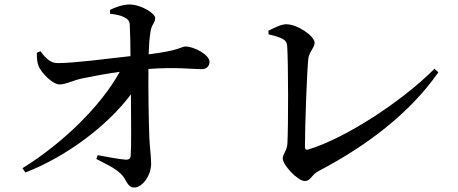

<svg xmlns="http://www.w3.org/2000/svg" viewBox="-20 -805 2040 855"><path d="M245 -429C274 -429 301 -446 347 -456C391 -465 448 -476 513 -485C431 -335 260 -167 80 -56L93 -37C281 -109 465 -252 563 -385C564 -269 565 -148 562 -112C561 -99 553 -93 540 -94C509 -96 460 -106 415 -114L409 -97C449 -76 490 -58 517 -32C544 -8 545 30 578 30C613 30 653 -22 653 -76C653 -111 647 -143 645 -194C642 -269 640 -412 641 -498C765 -507 837 -497 879 -497C900 -497 913 -511 913 -530C913 -560 846 -598 805 -598C789 -598 780 -580 642 -563C643 -595 645 -633 650 -663C655 -698 671 -702 671 -725C671 -745 609 -785 556 -785C525 -785 490 -771 470 -761V-744C492 -741 516 -738 535 -727C552 -718 558 -710 558 -690C560 -656 561 -598 561 -555C454 -543 309 -524 239 -524C207 -523 185 -543 160 -577L144 -570C144 -548 145 -527 152 -510C163 -483 213 -429 245 -429Z M1337 1C1365 1 1365 -26 1400 -44C1614 -156 1806 -302 1932 -483L1915 -499C1769 -352 1516 -188 1352 -139C1342 -136 1338 -141 1338 -152C1338 -247 1347 -491 1353 -544C1357 -575 1381 -593 1381 -615C1381 -643 1307 -697 1254 -697C1231 -697 1200 -680 1175 -668L1176 -652C1249 -635 1257 -624 1259 -598C1264 -523 1264 -244 1260 -168C1259 -135 1239 -119 1239 -100C1239 -70 1306 1 1337 1Z"/></svg>

Font: GenKiMin2 TW SB
Style: Regular
Weight: 600
Version: Version 2.100;PS 2.1;hotconv 16.6.51;makeotf.lib2.5.65220 DE